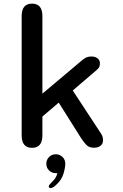

<svg xmlns="http://www.w3.org/2000/svg" viewBox="-20 -786 659 1028"><path d="M151.5 5.5Q96 5.5 96 -61.5V-700Q96 -766.5 151.5 -766.5Q207 -766.5 207 -700V-284.5L406.5 -452.5Q424 -468 437 -475.8Q450 -483.5 470 -483.5Q489.5 -483.5 502.2 -473.8Q515 -464 515 -446.5Q515 -436 511.8 -428.2Q508.5 -420.5 498 -411.5L369.5 -301.5L519.5 -73Q527 -62.5 529.2 -53.2Q531.5 -44 531.5 -35.5Q531.5 -15.5 517.8 -5.2Q504 5 484 5Q458 5 444.8 -7.8Q431.5 -20.5 416 -43.5L294.5 -236.5L207 -162V-61.5Q207 5.5 151.5 5.5ZM278.5 40Q299 40 314.2 54Q329.5 68 329.5 91Q329.5 111.5 319.8 144.5Q310 177.5 279 205.5Q270.5 213.5 263.2 217.2Q256 221 250.5 221Q246 221 243.5 218Q241 215 241 212.5Q241 208 246.5 201Q252 194 261.5 185Q271.5 176 278 164.5Q284.5 153 287 141Q285.5 141 283 141Q280.5 141 278.5 141Q257 141 242.5 126.5Q228 112 228 90.5Q228 69.5 242.5 54.8Q257 40 278.5 40Z"/></svg>

Font: Sono Monospace Medium
Style: Regular
Weight: 500
Designer: Tyler Finck
Foundry: Tyler Finck
Version: Version 2.112